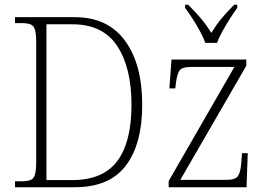

<svg xmlns="http://www.w3.org/2000/svg" viewBox="-20 -786 1122 806"><path d="M43 0V-25H71Q95 -25 108.5 -30.5Q122 -36 127 -54Q132 -72 132 -110V-607Q132 -643 127 -660.5Q122 -678 108.5 -683.5Q95 -689 71 -689H43V-714H293Q432 -714 504.5 -615.5Q577 -517 577 -346Q577 -181 508 -90.5Q439 0 294 0ZM283 -30Q412 -30 472 -109.5Q532 -189 532 -346Q532 -502 472 -593Q412 -684 284 -684H175V-30ZM688 0V-26L964 -505H783Q744 -505 733.5 -490Q723 -475 718 -434L716 -415H691L700 -536H1014V-510L737 -31H931Q968 -31 979 -47Q990 -63 993 -104L996 -143H1020L1015 0ZM842 -606Q834 -628 819.5 -655Q805 -682 788 -708Q771 -734 757 -753V-766H770Q802 -734 824 -708Q846 -682 867 -648Q888 -682 909.5 -708Q931 -734 963 -766H976V-753Q962 -734 945.5 -708Q929 -682 914 -655Q899 -628 891 -606Z"/></svg>

Font: Noto Serif SemiCondensed ExtraLight
Style: Regular
Weight: 200
Width: 4
Designer: Monotype Design Team
Foundry: Monotype Imaging Inc.
Version: Version 2.014